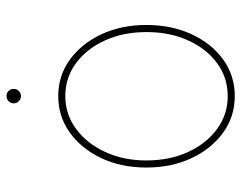

<svg xmlns="http://www.w3.org/2000/svg" viewBox="-98 -656 764 609"><g transform="rotate(-90 284.5 -351.0)"><path d="M284.7 11.2Q220.2 11.2 168.9 -25.6Q117.7 -62.5 87.9 -126Q58.1 -189.5 58.1 -269Q58.1 -349.1 87.9 -412.1Q117.7 -475.1 168.9 -512Q220.2 -548.8 284.7 -548.8Q349.1 -548.8 400.1 -512Q451.2 -475.1 480.7 -411.9Q510.3 -348.6 510.3 -269Q510.3 -189.5 481 -126Q451.7 -62.5 400.6 -25.6Q349.6 11.2 284.7 11.2ZM284.7 -11.2Q343.3 -11.2 389.2 -44.9Q435.1 -78.6 461.4 -137Q487.8 -195.3 487.8 -269Q487.8 -342.3 461.2 -400.6Q434.6 -459 388.7 -492.7Q342.8 -526.4 284.7 -526.4Q227.1 -526.4 180.9 -492.4Q134.8 -458.5 107.7 -400.4Q80.6 -342.3 80.6 -269Q80.6 -195.3 107.4 -137Q134.3 -78.6 180.4 -44.9Q226.6 -11.2 284.7 -11.2ZM285.2 -667Q275.4 -667 268.6 -673.8Q261.7 -680.7 261.7 -689.9Q261.7 -699.7 268.6 -706.3Q275.4 -712.9 285.2 -712.9Q294.4 -712.9 301 -706.3Q307.6 -699.7 307.6 -689.9Q307.6 -680.7 301 -673.8Q294.4 -667 285.2 -667Z"/></g></svg>

Font: Inter 17pt Thin
Style: Regular
Weight: 250
Version: Version 4.001;git-66647c0bb